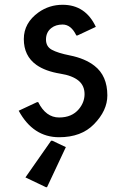

<svg xmlns="http://www.w3.org/2000/svg" viewBox="-20 -567 530 807"><path d="M58.6 -101.6Q58.6 -101.6 135.7 -137.7H140.6Q172.9 -73.2 228.5 -73.2Q282.2 -73.2 311.5 -108.4Q335.4 -137.2 335.4 -171.4Q335.4 -207 310.1 -228Q283.7 -249.5 233.9 -257.3Q170.4 -267.6 132.8 -294.4Q80.1 -332 80.1 -402.8Q80.1 -470.7 142.1 -515.1Q187 -546.9 243.2 -546.9Q339.4 -546.9 382.8 -454.1L305.7 -418H300.8Q278.8 -463.9 243.2 -463.9Q214.4 -463.9 195.8 -449.2Q173.3 -431.6 173.3 -400.9Q173.3 -371.1 197.8 -357.9Q222.7 -344.2 273.9 -334Q337.4 -321.3 377 -290.5Q431.2 -248.5 431.2 -166Q431.2 -102.1 375 -44.9Q321.8 9.8 228.5 9.8Q119.1 9.8 58.6 -101.6ZM177.7 219.7H172.9L86.9 178.7L194.8 24.4H199.7L256.8 51.3Z"/></svg>

Font: Nova Oval
Style: Book
Weight: 400
Version: Version 2.000